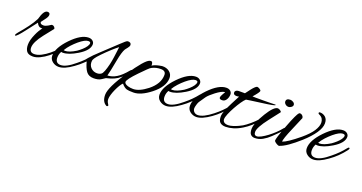

<svg xmlns="http://www.w3.org/2000/svg" viewBox="-41 -948 3147 1671"><g transform="rotate(20 1532.0 -112.5)"><path d="M204 5Q161 5 145 -17.5Q129 -40 129 -78Q129 -120 155 -178Q165 -201 176 -219.5Q187 -238 199 -254Q195 -253 192 -253Q189 -253 186 -253Q162 -253 146 -287L72 -191Q13 -114 0 -114Q-5 -114 -5 -118Q-5 -123 0 -131Q3 -137 12 -147Q50 -191 82 -234Q114 -277 135 -318Q158 -405 193 -405Q216 -405 216 -384Q216 -365 191 -334Q167 -303 167 -302Q167 -281 198 -281Q216 -281 238 -294L264 -310Q266 -311 270 -311Q282 -311 291 -301Q300 -291 297 -283L228 -196Q164 -114 164 -64Q164 -19 208 -19Q238 -19 272.5 -37Q307 -55 339.5 -81.5Q372 -108 394 -133L418 -161Q420 -163 423 -166Q426 -169 428 -169Q435 -169 435 -162Q435 -160 433 -155Q431 -150 426 -144L394 -108Q371 -82 337.5 -55.5Q304 -29 268.5 -12Q233 5 204 5Z M445 13Q413 13 387 -7.5Q361 -28 361 -62Q361 -133 448 -224Q537 -316 607 -316Q630 -316 644.5 -303.5Q659 -291 659 -273Q659 -217 570 -163Q491 -115 437 -115Q429 -115 423 -117Q408 -90 408 -60Q408 -8 457 -8Q507 -8 586 -75Q647 -124 690 -179Q699 -191 706 -191Q712 -191 712 -185Q712 -179 704 -168Q676 -131 644 -100Q612 -69 575 -43Q498 13 445 13ZM451 -137Q489 -137 550 -175Q570 -189 589.5 -206.5Q609 -224 621.5 -242Q634 -260 634 -274Q634 -287 613 -287Q583 -287 529 -242Q503 -220 479 -194Q455 -168 438 -139Q444 -137 451 -137Z M766 2Q719 2 696.5 -29Q674 -60 660 -115Q642 -97 635 -97Q630 -97 630 -105Q630 -111 635 -116Q635 -116 660.5 -147Q686 -178 747 -234L873 -352Q899 -377 914.5 -390Q930 -403 937 -403Q969 -403 969 -379Q969 -367 956 -351Q946 -339 941.5 -332.5Q937 -326 936 -325Q918 -294 903 -214Q892 -155 884 -117Q876 -79 871 -62Q913 -63 954 -88Q995 -113 1042 -170Q1044 -172 1048 -176Q1052 -180 1056 -180Q1062 -180 1062 -175Q1062 -170 1059 -165Q1056 -160 1053 -156Q1022 -119 995 -95.5Q968 -72 938 -58.5Q908 -45 867 -36L835 -15Q822 -6 804 -2Q786 2 766 2ZM778 -49Q801 -49 816 -60Q827 -66 837.5 -93.5Q848 -121 858 -162Q866 -197 870.5 -230.5Q875 -264 879 -295L883 -329Q860 -312 825 -280Q790 -248 756 -213Q722 -178 712 -161.5Q702 -145 701 -137Q697 -97 720.5 -73Q744 -49 778 -49Z M952 189Q910 166 910 102Q910 33 1023 -134Q1131 -295 1173 -308Q1177 -309 1180 -309.5Q1183 -310 1186 -310Q1203 -310 1203 -273Q1210 -280 1227.5 -286.5Q1245 -293 1263.5 -297Q1282 -301 1291 -302Q1332 -304 1359.5 -282.5Q1387 -261 1387 -226Q1387 -145 1290 -69Q1202 0 1134 0Q1089 0 1072 -5Q1048 -12 1023 -42Q1012 -33 999 -11.5Q986 10 974.5 35.5Q963 61 955.5 86Q948 111 948 128Q948 145 954.5 156.5Q961 168 967 178Q967 179 967.5 179.5Q968 180 968 180Q968 185 962.5 188.5Q957 192 952 189ZM1121 -28Q1177 -28 1250 -85Q1336 -153 1336 -236Q1336 -274 1289 -274Q1246 -274 1209 -255Q1199 -251 1176.5 -229Q1154 -207 1117 -169Q1038 -87 1038 -64Q1038 -46 1071 -35Q1093 -28 1121 -28Z M1438 13Q1406 13 1380 -7.5Q1354 -28 1354 -62Q1354 -133 1441 -224Q1530 -316 1600 -316Q1623 -316 1637.5 -303.5Q1652 -291 1652 -273Q1652 -217 1563 -163Q1484 -115 1430 -115Q1422 -115 1416 -117Q1401 -90 1401 -60Q1401 -8 1450 -8Q1500 -8 1579 -75Q1640 -124 1683 -179Q1692 -191 1699 -191Q1705 -191 1705 -185Q1705 -179 1697 -168Q1669 -131 1637 -100Q1605 -69 1568 -43Q1491 13 1438 13ZM1444 -137Q1482 -137 1543 -175Q1563 -189 1582.5 -206.5Q1602 -224 1614.5 -242Q1627 -260 1627 -274Q1627 -287 1606 -287Q1576 -287 1522 -242Q1496 -220 1472 -194Q1448 -168 1431 -139Q1437 -137 1444 -137Z M1720 13Q1688 13 1662 -7.5Q1636 -28 1636 -62Q1636 -133 1723 -224Q1812 -316 1882 -316Q1906 -316 1920 -303.5Q1934 -291 1934 -273Q1934 -248 1922 -227Q1908 -201 1882 -201Q1856 -201 1856 -217Q1856 -228 1869 -250Q1883 -273 1883 -274Q1883 -276 1880 -276Q1852 -273 1802 -235Q1780 -218 1763.5 -203Q1747 -188 1737 -174L1698 -117Q1692 -108 1685.5 -86Q1679 -64 1679 -53Q1679 -33 1692.5 -20Q1706 -7 1727 -7Q1777 -7 1859 -72Q1925 -124 1965 -177Q1970 -183 1977 -183Q1984 -183 1984 -179Q1984 -176 1979 -169Q1924 -96 1850 -43Q1771 13 1720 13Z M1989 6Q1957 6 1938.5 -9.5Q1920 -25 1920 -65Q1920 -88 1934 -123.5Q1948 -159 1969 -200Q1990 -241 2011 -281Q1998 -278 1988 -278Q1958 -278 1958 -301Q1958 -312 1966.5 -318Q1975 -324 1982 -325Q1982 -325 1984.5 -325Q1987 -325 1991 -326H2049Q2067 -349 2086 -375Q2113 -409 2129 -415H2132Q2139 -415 2152 -408Q2168 -399 2168 -390Q2168 -377 2120 -323Q2129 -322 2146 -322Q2163 -322 2188 -322Q2200 -322 2222.5 -322Q2245 -322 2269.5 -322.5Q2294 -323 2312 -323.5Q2330 -324 2332 -324Q2335 -323 2335 -321Q2335 -312 2217 -297Q2150 -288 2114.5 -283Q2079 -278 2076 -277Q2062 -265 2042 -236Q2022 -207 2002 -171Q1982 -135 1968.5 -102.5Q1955 -70 1955 -52Q1955 -36 1967 -25.5Q1979 -15 2006 -15Q2024 -15 2049 -23Q2074 -31 2096.5 -41.5Q2119 -52 2129 -58Q2155 -74 2186.5 -100.5Q2218 -127 2249 -161Q2263 -175 2268 -175Q2271 -175 2271 -171Q2271 -163 2256 -145Q2232 -116 2202.5 -89.5Q2173 -63 2137 -41Q2096 -16 2058.5 -5Q2021 6 1989 6Z M2445 -344Q2428 -344 2415.5 -355Q2403 -366 2403 -380Q2403 -408 2441 -408Q2455 -408 2469 -398.5Q2483 -389 2483 -375Q2483 -363 2470 -353.5Q2457 -344 2445 -344ZM2260 11Q2238 11 2223.5 -3.5Q2209 -18 2209 -55Q2209 -76 2218.5 -103.5Q2228 -131 2242.5 -159Q2257 -187 2271 -209Q2327 -300 2363 -301Q2372 -301 2385 -293.5Q2398 -286 2398 -277Q2398 -277 2322 -179Q2247 -82 2247 -41Q2247 -9 2272 -9Q2288 -9 2313.5 -22.5Q2339 -36 2367 -57Q2395 -78 2420.5 -102Q2446 -126 2462 -146Q2472 -159 2479.5 -164Q2487 -169 2489 -169Q2493 -169 2493 -163Q2493 -158 2481.5 -143Q2470 -128 2450 -108Q2426 -84 2397 -56Q2368 -28 2334 -8.5Q2300 11 2260 11Z M2483 3Q2477 3 2466 -2.5Q2455 -8 2446 -15.5Q2437 -23 2436 -29Q2435 -37 2446.5 -74.5Q2458 -112 2483 -177Q2508 -243 2525 -279Q2542 -315 2550 -322Q2554 -326 2561 -326Q2572 -326 2582 -316.5Q2592 -307 2593 -294Q2593 -293 2543 -176Q2494 -63 2497 -41Q2541 -55 2644 -140Q2706 -192 2733.5 -234.5Q2761 -277 2761 -311Q2761 -331 2751.5 -347.5Q2742 -364 2717 -375Q2710 -378 2710 -384Q2710 -393 2721 -393Q2750 -393 2771.5 -374Q2793 -355 2793 -317Q2793 -277 2759 -226.5Q2725 -176 2662 -119Q2607 -70 2562.5 -39Q2518 -8 2483 3Z M2802 13Q2770 13 2744 -7.5Q2718 -28 2718 -62Q2718 -133 2805 -224Q2894 -316 2964 -316Q2987 -316 3001.5 -303.5Q3016 -291 3016 -273Q3016 -217 2927 -163Q2848 -115 2794 -115Q2786 -115 2780 -117Q2765 -90 2765 -60Q2765 -8 2814 -8Q2864 -8 2943 -75Q3004 -124 3047 -179Q3056 -191 3063 -191Q3069 -191 3069 -185Q3069 -179 3061 -168Q3033 -131 3001 -100Q2969 -69 2932 -43Q2855 13 2802 13ZM2808 -137Q2846 -137 2907 -175Q2927 -189 2946.5 -206.5Q2966 -224 2978.5 -242Q2991 -260 2991 -274Q2991 -287 2970 -287Q2940 -287 2886 -242Q2860 -220 2836 -194Q2812 -168 2795 -139Q2801 -137 2808 -137Z"/></g></svg>

Font: Alex Brush
Style: Regular
Weight: 400
Designer: Robert E. Leuschke
Foundry: Robert E. Leuschke
Version: Version 1.111; ttfautohint (v1.8.4.7-5d5b)